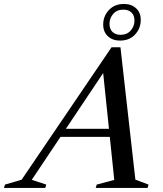

<svg xmlns="http://www.w3.org/2000/svg" viewBox="-92 -926 801 946"><path d="M180.5 -251.5 194 -291.5H517L504 -251.5ZM575 -41 640 -16.5 635 0H379.5L384.5 -16.5L471 -39.5L413 -598L438 -598.5L64.5 -40L136 -16.5L131 0H-72.5L-67.5 -16.5L14.5 -40.5L457.5 -693H501.5ZM519 -906.5Q555.5 -906.5 578.5 -885.2Q601.5 -864 601.5 -828Q601.5 -786.5 573.8 -756.2Q546 -726 499 -726Q462.5 -726 439.5 -747.5Q416.5 -769 416.5 -805Q416.5 -846.5 444.5 -876.5Q472.5 -906.5 519 -906.5ZM502 -754.5Q534 -754.5 552.2 -775.8Q570.5 -797 570.5 -824Q570.5 -850 556 -864.2Q541.5 -878.5 516 -878.5Q484 -878.5 465.8 -857.5Q447.5 -836.5 447.5 -809Q447.5 -783 462.2 -768.8Q477 -754.5 502 -754.5Z"/></svg>

Font: Newsreader 36pt Medium
Style: Italic
Weight: 500
Italic angle: -17°
Designer: Hugues Gentile
Foundry: Production Type
Version: Version 1.003